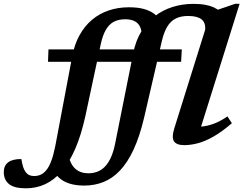

<svg xmlns="http://www.w3.org/2000/svg" viewBox="-190 -756 1288 1016"><path d="M64 -429 66.5 -494.5H772L768.5 -429ZM86 129.5 171 59.5Q181.5 113.5 208.8 137.2Q236 161 277.5 161Q302 161 324 153Q346 145 364.2 126.8Q382.5 108.5 396.8 77.5Q411 46.5 420 0L515 -475Q528 -540.5 557.8 -589.2Q587.5 -638 629.5 -670.5Q671.5 -703 723.5 -719.2Q775.5 -735.5 833.5 -735.5Q870 -735.5 896.5 -730.5Q923 -725.5 941.8 -716.8Q960.5 -708 972.8 -696.2Q985 -684.5 993.5 -672L920 -690L1055 -736H1078L874 -86Q907 -88.5 941.8 -101.5Q976.5 -114.5 1013.5 -140L1037 -104Q984 -58.5 939.5 -33.2Q895 -8 857 2Q819 12 785 12Q744.5 12 730.8 -8.2Q717 -28.5 733 -79L895.5 -598Q899 -636 876.2 -653.8Q853.5 -671.5 805.5 -671.5Q767 -671.5 740 -658Q713 -644.5 695 -614.8Q677 -585 666 -537L572.5 -133Q549 -33.5 517 35.2Q485 104 445.2 146Q405.5 188 358 207Q310.5 226 256 226Q211 226 177.2 215.2Q143.5 204.5 120.8 183Q98 161.5 86 129.5ZM262.5 -145Q240 -41.5 208 31.8Q176 105 135.8 151.2Q95.5 197.5 48.2 219Q1 240.5 -52.5 240.5Q-115 240.5 -142.5 217.8Q-170 195 -170 154.5Q-170 121 -147.2 103.2Q-124.5 85.5 -77 85.5Q-73 109.5 -68 126.2Q-63 143 -54 155Q-44.5 167 -33.8 171.2Q-23 175.5 -9 175.5Q10 175.5 26.5 167.8Q43 160 57 142Q71 124 82.2 93.2Q93.5 62.5 102.5 17L192 -457Q204 -521.5 231 -570Q258 -618.5 297.2 -651.5Q336.5 -684.5 386 -701Q435.5 -717.5 492 -717.5Q539 -717.5 571.2 -708.5Q603.5 -699.5 624.5 -684Q645.5 -668.5 657.5 -648.5L560 -566.5Q560 -597.5 549.8 -616.8Q539.5 -636 520.2 -645Q501 -654 472.5 -654Q437.5 -654 412.2 -640.8Q387 -627.5 370 -598Q353 -568.5 342.5 -519.5Z"/></svg>

Font: Newsreader 9pt SemiBold
Style: Italic
Weight: 600
Italic angle: -17°
Designer: Hugues Gentile
Foundry: Production Type
Version: Version 1.003